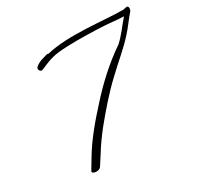

<svg xmlns="http://www.w3.org/2000/svg" viewBox="-164 -874 1176 1148"><g transform="rotate(-30 424.0 -299.5)"><path d="M196 -632C182 -618 201 -596 213 -602C219 -605 236 -612 266 -624C296 -635 322 -642 350 -645C436 -654 528 -651 621 -648C696 -646 750 -636 795 -636L792 -632C755 -590 726 -546 683 -507C579 -436 490 -354 406 -260C333 -180 262 -97 207 -5L165 65C163 70 160 74 164 78C178 91 212 88 221 72L265 4C292 -41 324 -84 356 -125C417 -200 492 -287 562 -352C635 -422 699 -472 751 -531C782 -564 813 -610 842 -642C846 -647 849 -655 848 -666C845 -684 830 -675 812 -672C675 -672 455 -707 293 -668C288 -670 283 -670 279 -669L256 -662C225 -654 214 -647 196 -632Z"/></g></svg>

Font: Stray Cat
Style: SuExtObl
Weight: 400
Version: Version 1.0